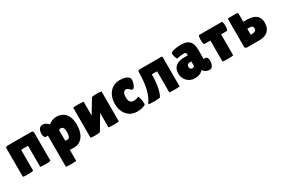

<svg xmlns="http://www.w3.org/2000/svg" viewBox="80 -1542 4046 2762"><g transform="rotate(-30 2102.5 -160.5)"><path d="M342 -4C342 10 514 7 514 -4V-464C514 -491 504 -500 475 -500H96C61 -500 55 -493 55 -465V-4C55 10 227 7 227 -4V-350H342Z M663 -333V182C663 193 834 190 834 182V0L850 2C861 3 878 4 905 4C1014 4 1103 -86 1103 -262C1103 -441 1010 -509 905 -509C841 -509 803 -484 768 -457C768 -458 737 -509 671 -509C574 -509 580 -333 629 -333ZM927 -249C927 -137 892 -138 842 -146V-323C871 -342 927 -346 927 -249Z M1477 -241V-4C1477 8 1649 7 1649 -4V-499C1649 -504 1497 -511 1487 -494L1352 -269V-498C1352 -506 1179 -508 1179 -498V-3C1179 10 1327 6 1336 -4Z M1908 -248C1908 -327 1938 -350 1966 -350C1989 -350 2009 -330 2028 -311C2081 -252 2133 -425 2104 -459C2079 -490 2036 -510 1952 -510C1820 -510 1725 -404 1725 -247C1725 -79 1830 10 1947 10C2010 10 2054 0 2091 -23C2104 -39 2083 -169 2062 -169C2037 -154 2009 -150 1982 -150C1939 -150 1908 -176 1908 -248Z M2486 -2C2486 7 2658 8 2658 -2V-484C2658 -492 2651 -500 2639 -500C2560 -500 2339 -500 2286 -500C2267 -500 2252 -491 2252 -472C2252 -249 2216 -115 2139 -4C2151 11 2334 5 2334 -4C2375 -73 2398 -194 2398 -350H2486Z M3154 -168V-326C3154 -442 3107 -510 2979 -510C2923 -510 2859 -504 2816 -485C2803 -478 2799 -467 2799 -452C2799 -433 2806 -410 2813 -393C2817 -382 2822 -372 2827 -363L2862 -371C2883 -375 2912 -379 2941 -379C2974 -379 2983 -373 2983 -338V-328H2928C2795 -328 2733 -273 2733 -165C2733 -73 2806 10 2906 10C2975 10 3018 -9 3049 -48C3054 -37 3062 -27 3072 -19C3089 -4 3116 10 3159 10C3202 10 3224 -50 3224 -99C3224 -136 3211 -168 3188 -168ZM2907 -179C2907 -207 2922 -226 2955 -226H2983V-149C2973 -139 2962 -134 2949 -134C2926 -134 2907 -148 2907 -179Z M3549 -350H3646C3671 -350 3670 -500 3646 -500H3271C3249 -500 3248 -350 3271 -350H3371V-4C3371 8 3549 8 3549 -4Z M3916 -481C3916 -492 3908 -500 3896 -500H3763C3748 -500 3745 -497 3745 -482V-30C3745 -13 3760 0 3780 0H3984C4099 0 4178 -58 4178 -182C4178 -285 4118 -360 3916 -346ZM3916 -231H3934C3987 -231 4009 -223 4009 -183C4009 -147 3983 -132 3931 -132H3916Z"/></g></svg>

Font: Lilita 2
Style: Regular
Weight: 400
Designer: Juan Montoreano
Foundry: Juan Montoreano
Version: Version 2.001